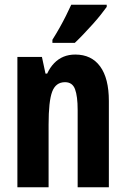

<svg xmlns="http://www.w3.org/2000/svg" viewBox="-20 -786 529 806"><path d="M296 -557Q364 -557 400.5 -507Q437 -457 437 -362V0H306V-324Q306 -382 295 -411.5Q284 -441 253 -441Q214 -441 199 -401Q184 -361 184 -263V0H53V-547H156L171 -477H178Q190 -503 207.5 -521Q225 -539 247 -548Q269 -557 296 -557ZM428 -757Q418 -743 402.5 -723.5Q387 -704 368 -683Q349 -662 330 -642Q311 -622 294 -606H200V-619Q217 -646 231 -671Q245 -696 257 -720Q269 -744 279 -766H428Z"/></svg>

Font: Noto Sans Display ExtraCondensed
Style: Bold
Weight: 700
Width: 2
Designer: Monotype Design Team
Foundry: Monotype Imaging Inc.
Version: Version 2.003